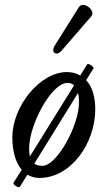

<svg xmlns="http://www.w3.org/2000/svg" viewBox="-20 -708 412 778"><path d="M228 -501 350 -642C370 -664 318 -708 299 -678L201 -522C185 -495 209 -480 228 -501ZM61 48 91 0C105 8 121 13 140 13C267 13 366 -127 366 -265C366 -315 354 -357 329 -383L359 -431C363 -437 337 -454 333 -447L305 -402C290 -411 272 -416 251 -416C141 -416 30 -276 30 -152C30 -96 43 -49 68 -20L35 32C30 40 56 56 61 48ZM98 -106C98 -204 189 -372 253 -372C264 -372 273 -369 280 -362L101 -74C99 -83 98 -94 98 -106ZM152 -36C138 -36 127 -39 119 -45L296 -331C299 -320 300 -308 300 -293C300 -198 210 -36 152 -36Z"/></svg>

Font: Junicode Two Beta SemiCondensed Medium
Style: Italic
Weight: 500
Width: 4
Italic angle: -10°
Version: Version 1.063